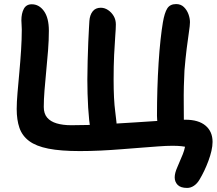

<svg xmlns="http://www.w3.org/2000/svg" viewBox="-20 -734 1065 943"><path d="M899 189Q867 189 852.5 174Q838 159 838 137Q838 116 851 87Q864 58 878 23Q892 -12 893 -51L902 -10Q889 -14 871 -16Q853 -18 827 -18Q797 -18 757.5 -15Q718 -12 672 -8.5Q626 -5 576 -1Q526 3 474.5 5.5Q423 8 372 8Q278 8 217.5 -4Q157 -16 123 -41.5Q89 -67 75.5 -106Q62 -145 62 -199Q62 -231 66 -278Q70 -325 75 -379Q80 -433 83.5 -487.5Q87 -542 87 -589Q87 -599 86 -613Q85 -627 85 -634Q85 -668 97 -690.5Q109 -713 136 -713Q172 -713 196 -679.5Q220 -646 220 -583Q220 -537 216 -486Q212 -435 207 -384.5Q202 -334 198.5 -289Q195 -244 195 -209Q195 -176 211.5 -156.5Q228 -137 258.5 -128Q289 -119 330 -119Q410 -119 490.5 -123.5Q571 -128 645.5 -133Q720 -138 783 -142Q846 -146 891 -146Q955 -146 989.5 -117Q1024 -88 1024 -37Q1024 -17 1018.5 7Q1013 31 1003.5 56.5Q994 82 983 105Q972 128 960 148Q949 167 933 178Q917 189 899 189ZM493 -44Q468 -44 448.5 -58.5Q429 -73 424 -98Q421 -116 418 -144Q415 -172 413 -205.5Q411 -239 410 -274.5Q409 -310 409 -343Q409 -387 410.5 -435.5Q412 -484 413.5 -526Q415 -568 417 -596.5Q419 -625 419 -631Q421 -660 435 -678Q449 -696 475 -696Q494 -696 511 -684.5Q528 -673 538.5 -655Q549 -637 549 -614Q549 -595 546 -556Q543 -517 540.5 -463.5Q538 -410 538 -344Q538 -245 546 -185.5Q554 -126 554 -99Q554 -73 535 -58.5Q516 -44 493 -44ZM823 -64Q785 -64 768 -92.5Q751 -121 751 -165Q751 -231 753 -297.5Q755 -364 759 -426Q763 -488 768.5 -538.5Q774 -589 780 -624Q788 -671 801.5 -692.5Q815 -714 845 -714Q868 -714 883 -699.5Q898 -685 905.5 -664.5Q913 -644 913 -625Q913 -610 908 -577Q903 -544 897 -496Q891 -448 886 -388Q884 -352 883 -310Q882 -268 882.5 -225.5Q883 -183 883 -144Q883 -108 865.5 -86Q848 -64 823 -64Z"/></svg>

Font: Shantell Sans SemiBold
Style: Regular
Weight: 600
Designer: Stephen Nixon, Anya Danilova, Shantell Martin
Foundry: Arrow Type
Version: Version 1.011;[c5ecc13dd]